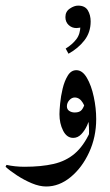

<svg xmlns="http://www.w3.org/2000/svg" viewBox="-45 -513 397 694"><path d="M302.7 -82.5Q302.7 -17.6 277.1 37.8Q251.5 93.3 210.2 127.2Q168.9 161.1 122.1 161.1Q97.7 161.1 69.8 149.4Q42 137.7 16.6 121.1Q-8.8 104.5 -24.9 89.8L-21.5 83Q9.3 89.8 43.5 89.8Q104 89.8 148.7 79.6Q193.4 69.3 225.3 42Q257.3 14.6 280.3 -35.6ZM272.9 0.5Q276.9 -15.6 276.9 -40.5Q276.9 -67.4 271.2 -95Q265.6 -122.6 254.2 -141.6Q242.7 -160.6 225.1 -160.6Q214.4 -160.6 205.6 -150.9Q196.8 -141.1 196.8 -128.9Q196.8 -117.7 205.3 -112.1Q213.9 -106.4 225.1 -106.4Q243.2 -106.4 250.7 -116.2Q258.3 -126 261.7 -140.1L280.8 -91.3Q277.8 -77.6 269.8 -59.6Q261.7 -41.5 249 -28.1Q236.3 -14.6 219.7 -14.6Q196.3 -14.6 183.1 -40.8Q169.9 -66.9 169.9 -100.1Q169.9 -113.3 172.4 -139.2Q174.8 -165 181.4 -192.6Q188 -220.2 200 -239.7Q211.9 -259.3 231 -259.3Q252.9 -259.3 269 -231.7Q285.2 -204.1 293.9 -163.1Q302.7 -122.1 302.7 -82.5Q298.8 -55.2 291 -35.2Q283.2 -15.1 272.9 0.5ZM202.6 -318.8 192.4 -337.4Q216.8 -352.5 231.2 -371.6Q245.6 -390.6 245.6 -420.9L248 -415.5Q247.6 -413.6 241.5 -412.6Q235.4 -411.6 231 -411.6Q214.8 -411.6 203.1 -422.6Q191.4 -433.6 191.4 -451.2Q191.4 -471.2 207.3 -481.9Q223.1 -492.7 237.3 -492.7Q262.2 -492.7 272.5 -475.6Q282.7 -458.5 282.7 -435.5Q282.7 -396 260 -366.9Q237.3 -337.9 202.6 -318.8Z"/></svg>

Font: Lateef
Style: Bold
Weight: 700
Designer: SIL International
Foundry: SIL International
Version: Version 4.200